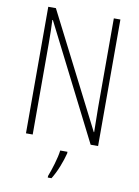

<svg xmlns="http://www.w3.org/2000/svg" viewBox="-100 -780 775 1067"><g transform="rotate(10 287.5 -246.5)"><path d="M491 0V-714H454V-211C454 -174 455 -120 456 -72H454L127 -714H84V0H122V-512C122 -566 121 -606 119 -646H122L449 0ZM329 70V61H288C284 102 260 177 246 212V221H267C295 176 317 117 329 70Z"/></g></svg>

Font: Noto Sans Devanagari Condensed ExtraLight
Style: Regular
Weight: 200
Width: 3
Designer: Jelle Bosma - Monotype Design Team
Foundry: Monotype Imaging Inc.
Version: Version 2.004